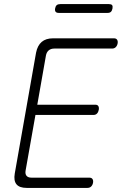

<svg xmlns="http://www.w3.org/2000/svg" viewBox="-20 -917 640 937"><path d="M162 -406H445Q456 -406 460 -399Q464 -392 462 -381Q460 -370 453.5 -363Q447 -356 436 -356H153L105 -85Q102 -68 109.5 -59Q117 -50 134 -50H416Q427 -50 431.5 -43Q436 -36 434 -25Q432 -14 425 -7Q418 0 407 0H110Q75 0 60.5 -17.5Q46 -35 52 -70L156 -660Q163 -695 183.5 -712.5Q204 -730 239 -730H536Q547 -730 551.5 -723Q556 -716 554 -705Q552 -694 545 -687Q538 -680 527 -680H245Q228 -680 217.5 -671Q207 -662 204 -645ZM267 -854Q256 -854 251.5 -859.5Q247 -865 249 -876Q251 -887 257 -892Q263 -897 274 -897H512Q523 -897 527 -892Q531 -887 529 -876Q527 -865 521.5 -859.5Q516 -854 505 -854Z"/></svg>

Font: Maple Mono Thin
Style: Italic
Weight: 250
Italic angle: -10°
Monospace: yes
Designer: subframe7536
Version: Version 7.000